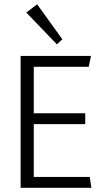

<svg xmlns="http://www.w3.org/2000/svg" viewBox="-20 -893 483 913"><path d="M78.1 0V-627H412.6L401.9 -575.2H118.7L140.6 -599.6V-330.6L118.7 -354.5H385.3V-302.7H118.7L140.6 -327.6V-27.3L118.7 -51.8H406.7L414.6 0ZM250.5 -682.1 105 -833.5 156.7 -872.6 276.4 -706.1Z"/></svg>

Font: Anaheim
Style: Regular
Weight: 400
Designer: Vernon Adams
Foundry: Vernon Adams
Version: Version 2.001